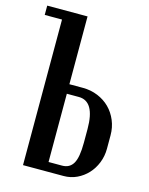

<svg xmlns="http://www.w3.org/2000/svg" viewBox="-113 -769 651 837"><g transform="rotate(15 213.0 -350.5)"><path d="M238 -394Q274 -394 305.5 -381Q337 -368 359.5 -345.5Q382 -323 395 -292Q408 -261 408 -225V-165Q408 -131 396 -101Q384 -71 363.5 -49Q343 -27 315.5 -14Q288 -1 256 -1H73V-658H-5V-700H177V-394ZM304 -226Q304 -351 231 -351H177V-43H238Q272 -43 288 -70.5Q304 -98 304 -164Z"/></g></svg>

Font: Moniqa Paragraph
Style: Bold
Weight: 700
Designer: Rajesh Rajput
Foundry: Rajesh Rajput
Version: Version 1.000